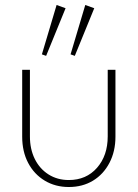

<svg xmlns="http://www.w3.org/2000/svg" viewBox="-20 -740 552 770"><path d="M256 10Q202 10 159.5 -15.5Q117 -41 93 -86.5Q69 -132 69 -192V-460H100V-193Q100 -142 119.5 -102.5Q139 -63 174.5 -40.5Q210 -18 256 -18Q326 -18 369 -67Q412 -116 412 -193V-460H443V-192Q443 -133 419 -87Q395 -41 353 -15.5Q311 10 256 10ZM165 -516 148 -522 207 -720 243 -707ZM280 -516 263 -522 322 -720 358 -707Z"/></svg>

Font: Outfit Thin
Style: Regular
Weight: 100
Designer: Rodrigo Fuenzalida
Foundry: fragTYPE
Version: Version 1.100;gftools[0.9.27]